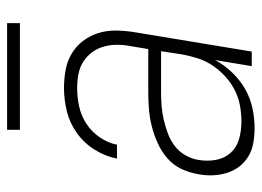

<svg xmlns="http://www.w3.org/2000/svg" viewBox="-118 -610 736 540"><g transform="rotate(-90 250.0 -340.0)"><path d="M160 8Q139 8 118.5 4.5Q98 1 81 -9Q64 -19 52 -34.5Q40 -50 34 -69Q28 -88 27 -108.5Q26 -129 30 -150Q34 -174 44.5 -197Q55 -220 74.5 -237Q94 -254 117.5 -264.5Q141 -275 164.5 -281Q188 -287 212 -289Q236 -291 260 -291H382L390 -339Q394 -359 394 -378.5Q394 -398 389 -416Q384 -434 373 -449Q362 -464 346 -474Q330 -484 311 -487.5Q292 -491 272 -491Q247 -491 221 -485.5Q195 -480 172 -465Q149 -450 133.5 -427Q118 -404 113 -379H74Q80 -411 98.5 -441Q117 -471 145.5 -491.5Q174 -512 207 -520Q240 -528 272 -528Q298 -528 323 -523.5Q348 -519 369 -506.5Q390 -494 404.5 -475Q419 -456 426.5 -433Q434 -410 434 -384.5Q434 -359 430 -333L375 0H334L351 -103Q337 -77 316 -55Q295 -33 269.5 -18.5Q244 -4 215.5 2Q187 8 160 8ZM178 -29Q200 -29 222.5 -33Q245 -37 266 -47.5Q287 -58 305 -74.5Q323 -91 336 -110.5Q349 -130 356 -152Q363 -174 367 -196L376 -255H260Q241 -255 222 -253.5Q203 -252 183.5 -247.5Q164 -243 145 -236Q126 -229 109.5 -216.5Q93 -204 83 -186Q73 -168 70 -149Q66 -124 70.5 -100Q75 -76 90.5 -59Q106 -42 129.5 -35.5Q153 -29 178 -29ZM455 -652H155V-688H455Z"/></g></svg>

Font: Iosevka SS04 XLt Obl
Style: Regular
Weight: 200
Italic angle: -9°
Monospace: yes
Designer: Belleve Invis
Foundry: Belleve Invis
Version: Version 19.0.0; ttfautohint (v1.8.4)